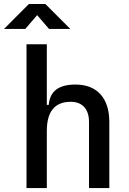

<svg xmlns="http://www.w3.org/2000/svg" viewBox="-53 -958 659 978"><path d="M400.4 0H503.9V-336.9C503.9 -458 441.4 -527.3 332 -527.3C245.1 -527.3 201.2 -493.2 195.3 -423.8H185.5V-732.4H82V0H185.5V-291C185.5 -390.6 226.6 -439.5 307.6 -439.5C366.2 -439.5 400.4 -402.3 400.4 -336.9ZM-32.7 -810.5H75.7L136.2 -880.9L196.8 -810.5H305.2L178.2 -937.5H94.2Z"/></svg>

Font: Cascadia Code PL
Style: Regular
Weight: 400
Monospace: yes
Designer: Aaron Bell
Foundry: Saja Typeworks
Version: Version 2404.023